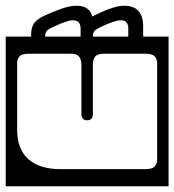

<svg xmlns="http://www.w3.org/2000/svg" viewBox="-40 -632 610 672"><path d="M461 -540V-504H550V20H-20V-504H69V-511Q69 -537.5 80 -551.5Q91 -565.5 111 -575Q134.5 -586.5 168.8 -599.2Q203 -612 227 -612Q274 -612 283 -574Q305.5 -586.5 338.5 -599.2Q371.5 -612 394 -612Q461 -612 461 -540ZM118 -506V-504H242V-532Q242 -561 215 -561Q204.5 -561 188 -555.2Q171.5 -549.5 156 -542.2Q140.5 -535 133 -531Q118 -523 118 -506ZM285 -506V-504H409V-532Q409 -561 383 -561Q372 -561 355.2 -555.2Q338.5 -549.5 323 -542.5Q307.5 -535.5 300 -531Q285 -523 285 -506ZM61 -444Q37 -444 28.5 -434.8Q20 -425.5 20 -411V-179Q20 -109.5 59.5 -74.8Q99 -40 171 -40H469Q493 -40 501.5 -49.5Q510 -59 510 -73V-411Q510 -425.5 501.5 -434.8Q493 -444 469 -444H322Q302.5 -444 293.8 -434.8Q285 -425.5 285 -403V-233Q285 -211 265 -211Q245 -211 245 -233V-403Q245 -425.5 236 -434.8Q227 -444 208 -444Z"/></svg>

Font: Honk Rounded
Style: Regular
Weight: 400
Designer: Noopur Datye & Yesha Goshar
Foundry: Ek Type
Version: Version 1.000